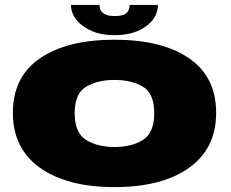

<svg xmlns="http://www.w3.org/2000/svg" viewBox="-20 -759 944 783"><path d="M447 4Q641 4 751.2 -74.8Q861.5 -153.5 861.5 -299Q861.5 -445.5 751.2 -521.2Q641 -597 447 -597Q253.5 -597 143 -521.2Q32.5 -445.5 32.5 -299Q32.5 -153.5 143 -74.8Q253.5 4 447 4ZM447 -159.5Q377.5 -159.5 331 -188.5Q284.5 -217.5 284.5 -297.5Q284.5 -377.5 331 -405.2Q377.5 -433 447 -433Q517 -433 563 -405.2Q609 -377.5 609 -297.5Q609 -217.5 563 -188.5Q517 -159.5 447 -159.5ZM447 -615.5Q501.5 -615.5 541.2 -632.5Q581 -649.5 602.5 -677.5Q624 -705.5 624 -739H508.5Q508.5 -724 502.5 -713.8Q496.5 -703.5 483 -698.5Q469.5 -693.5 447 -693.5Q427.5 -693.5 413.8 -698.5Q400 -703.5 393 -713.5Q386 -723.5 386 -739H269.5Q269.5 -705.5 292.2 -677.5Q315 -649.5 354.5 -632.5Q394 -615.5 447 -615.5Z"/></svg>

Font: Anybody Expanded Black
Style: Regular
Weight: 900
Width: 7
Designer: Tyler Finck
Foundry: Etcetera Type Company
Version: Version 1.113;gftools[0.9.25]